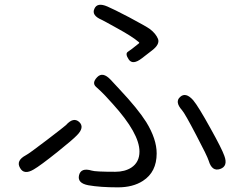

<svg xmlns="http://www.w3.org/2000/svg" viewBox="-20 -780 1040 826"><path d="M487 26Q411 26 360 17Q312 8 320 -26Q328 -60 375 -46Q390 -41 476 -41Q517 -41 545 -59Q580 -82 580 -128Q580 -206 465 -333Q449 -351 433 -368Q413 -389 393.5 -406Q374 -423 398 -448Q422 -473 456 -437L495 -395Q573 -312 609 -255Q654 -182 654 -120Q654 -40 595 -2Q552 26 487 26ZM125 -51Q83 -26 66 -58Q48 -89 91 -112Q105 -119 181.5 -177.5Q258 -236 264 -242Q296 -278 321 -255Q345 -232 311 -198Q293 -179 228 -127Q153 -67 125 -51ZM927 -53Q892 -41 878 -88Q871 -110 825 -197Q775 -293 763 -306Q731 -342 755 -363Q779 -385 811 -349Q833 -323 886 -227Q934 -141 945 -110Q962 -65 927 -53ZM590 -529Q551 -499 534 -524Q517 -549 530.5 -557.5Q544 -566 577 -593Q581 -596 577 -599Q549 -623 485 -658Q424 -692 417 -695Q373 -714 386 -742Q398 -771 442 -752Q468 -741 535 -706Q610 -666 625 -655Q651 -635 660 -612Q668 -589 634 -563Z"/></svg>

Font: Resource Han Rounded KR Normal
Style: Regular
Weight: 350
Designer: Cyano Hao (round all glyphs); Ryoko NISHIZUKA 西塚涼子 (kana, bopomofo & ideographs); Paul D. Hunt (Latin, Greek & Cyrillic)
Foundry: Cyano Hao
Version: 0.990